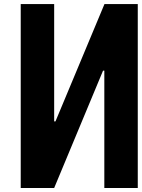

<svg xmlns="http://www.w3.org/2000/svg" viewBox="-20 -937 707 957"><path d="M500 0V-584.6H493.5L250 0H83.3V-916.7H250V-332H256.5L500.7 -916.7H666.7V0Z"/></svg>

Font: Monoid
Style: Bold
Weight: 700
Width: 4
Designer: Andreas Larsen (@larsenwork)
Version: Version 0.61